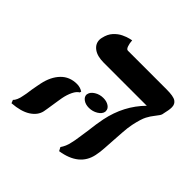

<svg xmlns="http://www.w3.org/2000/svg" viewBox="-152 -702 855 855"><g transform="rotate(45 275.0 -274.5)"><path d="M242 -254Q245 -269 263.5 -280.5Q282 -292 305 -292Q326 -292 340 -282.5Q354 -273 354 -259V-254Q351 -238 332 -226.5Q313 -215 290 -215Q269 -215 255 -225Q241 -235 241 -249Q241 -252 242 -254ZM480 -297Q475 -271 473.5 -245Q472 -219 470 -193Q468 -165 466.5 -138Q465 -111 460 -88Q442 -2 333 15L324 -2Q331 -12 336.5 -24.5Q342 -37 345 -53Q349 -68 352 -91Q355 -114 359 -138Q365 -190 372 -224Q394 -331 466 -404H195Q154 -404 131.5 -420.5Q109 -437 109 -463Q109 -467 109.5 -470Q110 -473 111 -477Q117 -505 133 -522.5Q149 -540 168 -549Q187 -558 200.5 -561Q214 -564 214 -564Q215 -546 220 -532Q225 -518 233 -518H477Q520 -518 535 -508Q550 -498 550 -478Q550 -473 549.5 -467.5Q549 -462 548 -457L543 -433Q542 -423 535.5 -414.5Q529 -406 521 -395Q511 -383 500.5 -363.5Q490 -344 480 -297ZM175 -161Q174 -154 171.5 -140Q169 -126 167 -111Q165 -96 162.5 -82Q160 -68 159 -62Q152 -31 120 -10.5Q88 10 32 14L26 -1Q32 -6 37.5 -18.5Q43 -31 45 -44Q47 -51 49 -64Q51 -77 53 -92Q55 -106 58 -119.5Q61 -133 62 -140Q73 -192 102.5 -222.5Q132 -253 178 -253Q198 -253 215 -242L213 -235Q200 -228 190 -207.5Q180 -187 175 -161Z"/></g></svg>

Font: Libertinus Serif Semibold Italic
Style: Regular
Weight: 600
Italic angle: -11.5°
Designer: Philipp H. Poll, Khaled Hosny
Foundry: Caleb Maclennan
Version: Version 7.051;RELEASE